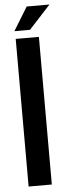

<svg xmlns="http://www.w3.org/2000/svg" viewBox="-58 -877 329 907"><g transform="rotate(-5 106.5 -424.0)"><path d="M40 -700H150V0H40ZM213 -848 111 -737H37L105 -848Z"/></g></svg>

Font: Adderley Bold
Style: Regular
Weight: 700
Designer: gorohovskiy
Version: Version 1.003 November 13, 2017